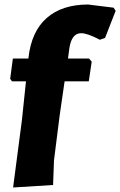

<svg xmlns="http://www.w3.org/2000/svg" viewBox="-20 -722 532 850"><path d="M374 -463 386 -449 373 -362H266L244 -210L219 -12L215 97L38 108L77 -190L95 -362H33L25 -373L37 -463H106V-466Q119 -583 187 -642.5Q255 -702 370 -702L483 -688L492 -674L445 -554L422 -546Q367 -575 339 -575Q297 -575 287 -508L281 -463Z"/></svg>

Font: Alegreya Sans SC Black
Style: Italic
Weight: 900
Italic angle: -7°
Designer: Juan Pablo del Peral
Foundry: Huerta Tipografica
Version: Version 2.007